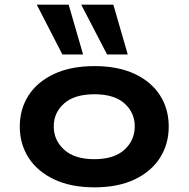

<svg xmlns="http://www.w3.org/2000/svg" viewBox="-20 -795 811 825"><path d="M386 10Q285 10 213 -24Q141 -58 103 -117Q65 -176 65 -251Q65 -327 103 -385.5Q141 -444 213 -477.5Q285 -511 386 -511Q487 -511 558.5 -477.5Q630 -444 667.5 -385.5Q705 -327 705 -251Q705 -176 667.5 -117Q630 -58 558.5 -24Q487 10 386 10ZM385 -111Q470 -111 514.5 -151.5Q559 -192 559 -252Q559 -311 515 -350.5Q471 -390 386 -390Q300 -390 255.5 -350.5Q211 -311 211 -252Q211 -192 256 -151.5Q301 -111 385 -111ZM440 -561 329 -775H467L529 -561ZM248 -561 138 -775H275L337 -561Z"/></svg>

Font: Nunito Sans 7pt Expanded
Style: Bold
Weight: 700
Width: 7
Designer: Vernon Adams
Foundry: Vernon Adams
Version: Version 3.101;gftools[0.9.27]